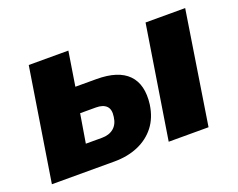

<svg xmlns="http://www.w3.org/2000/svg" viewBox="-86 -648 986 797"><g transform="rotate(-20 406.5 -249.0)"><path d="M21 0 100 -498H275L251 -347H344Q440 -347 483.5 -302.5Q527 -258 516 -172Q508 -116 478.5 -78Q449 -40 402.5 -20Q356 0 297 0ZM211 -110H282Q314 -110 334 -126.5Q354 -143 358 -175Q363 -207 348 -222Q333 -237 302 -237H232ZM537 0 616 -498H791L713 0Z"/></g></svg>

Font: Nunito Sans 10pt SemiCondensed Black
Style: Italic
Weight: 900
Width: 4
Italic angle: -9°
Designer: Vernon Adams
Foundry: Vernon Adams
Version: Version 3.101;gftools[0.9.27]